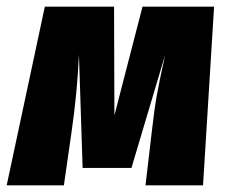

<svg xmlns="http://www.w3.org/2000/svg" viewBox="-47 -554 675 574"><path d="M560 0H388L407 -162Q414 -225 422 -270Q430 -315 447 -391L346 -52H200L189 -391Q184 -277 167 -160L144 0H-27L87 -534H294L295 -209L379 -534H593Z"/></svg>

Font: Fira Sans Condensed Black
Style: Italic
Weight: 900
Width: 3
Italic angle: -8°
Designer: Carrois Corporate & Edenspiekermann AG
Foundry: Carrois Corporate GbR & Edenspiekermann AG
Version: Version 4.203